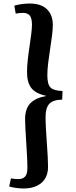

<svg xmlns="http://www.w3.org/2000/svg" viewBox="-20 -840 433 1087"><path d="M332 -276Q280 -275 259 -252Q238 -229 238 -179Q238 -150 240 -112Q242 -74 245 -33.5Q248 7 250 43.5Q252 80 252 104Q252 163 215 195Q178 227 114 227Q94 227 71.5 224Q49 221 32 216L42 170Q65 174 84 174Q110 174 123 158.5Q136 143 135 107Q135 80 133 43Q131 6 128.5 -33.5Q126 -73 124 -108Q122 -143 122 -165Q122 -224 151.5 -255Q181 -286 243 -297Q182 -310 157.5 -341.5Q133 -373 133 -432Q133 -461 137 -499Q141 -537 147 -576Q153 -615 157 -648Q161 -681 161 -700Q161 -737 148.5 -752Q136 -767 111 -767Q101 -767 89.5 -766Q78 -765 69 -763L61 -808Q81 -814 104 -817Q127 -820 148 -820Q213 -820 246 -787.5Q279 -755 279 -699Q279 -674 274.5 -638Q270 -602 263.5 -561Q257 -520 252.5 -481.5Q248 -443 248 -414Q248 -362 266.5 -344Q285 -326 334 -325Z"/></svg>

Font: Literata 36pt SemiBold
Style: Italic
Weight: 600
Italic angle: -2°
Designer: Latin by Veronika Burian and Jose Scaglione. Greek by Irene Vlachou. Cyrillic by Vera Evstafieva
Foundry: TypeTogether
Version: Version 3.002